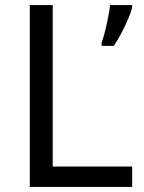

<svg xmlns="http://www.w3.org/2000/svg" viewBox="-20 -734 564 754"><path d="M97 0V-714H187V-80H499V0ZM499 -705Q495 -687 483.5 -660Q472 -633 457 -604.5Q442 -576 427 -554H379V-566Q386 -585 392.5 -611.5Q399 -638 404.5 -665.5Q410 -693 412 -714H499Z"/></svg>

Font: Noto Sans Buhid
Style: Regular
Weight: 400
Designer: Monotype Design Team
Foundry: Monotype Imaging Inc.
Version: Version 2.001